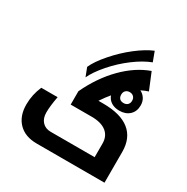

<svg xmlns="http://www.w3.org/2000/svg" viewBox="-212 -1159 1310 1343"><g transform="rotate(30 443.5 -487.5)"><path d="M648.9 -487.8Q610.8 -487.8 584 -504.4Q557.1 -521 545.9 -551.8Q522.5 -524.9 488.8 -475.1H526.9Q668.5 -475.1 740.2 -417.5Q812 -359.9 812 -249V0H264.2Q170.9 0 117.9 -53.7Q64.9 -107.4 64.9 -201.2Q64.9 -280.3 97.2 -354H229Q213.9 -273.9 213.9 -223.1Q213.9 -175.3 239.5 -147.7Q265.1 -120.1 308.1 -120.1H663.1V-230Q663.1 -290.5 621.6 -322.8Q580.1 -355 503.9 -355H334V-462.9Q400.4 -604 498 -703.1Q595.7 -802.2 707 -841.8L762.2 -708Q737.8 -700.7 706.1 -685.1Q731 -672.9 746.1 -649.7Q761.2 -626.5 761.2 -594.2Q761.2 -545.9 730.5 -516.8Q699.7 -487.8 648.9 -487.8ZM648.9 -548.8Q668.5 -548.8 680.7 -560.5Q692.9 -572.3 692.9 -592.8Q692.9 -613.3 680.7 -625.2Q668.5 -637.2 648.9 -637.2Q629.4 -637.2 617.2 -625.2Q605 -613.3 605 -592.8Q605 -572.3 616 -560.5Q627 -548.8 648.9 -548.8ZM301.8 -641.1Q325.7 -695.8 388.2 -767.3Q450.7 -838.9 521.7 -894Q592.8 -949.2 654.8 -975.1L683.6 -897.9Q618.2 -873 545.9 -818.8Q473.6 -764.6 414.1 -696.3Q354.5 -627.9 328.6 -571.8Z"/></g></svg>

Font: DroidArabicKufi-Bold
Style: Bold
Weight: 700
Designer: Pascal Zoghbi
Foundry: Ascender Corporation
Version: Version 1.00